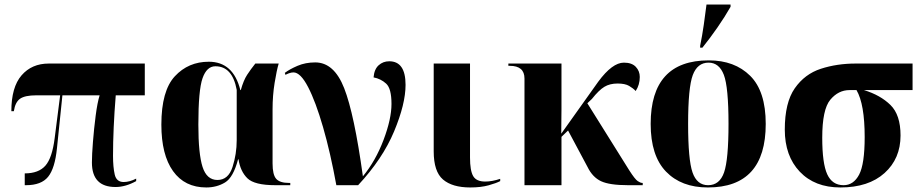

<svg xmlns="http://www.w3.org/2000/svg" viewBox="-20 -816 4058 846"><path d="M489 8Q533 8 580 -18V-29Q551 -14 525 -14Q493 -14 485.5 -47Q478 -80 478 -129Q478 -248 490 -396H618V-536H195Q120 -536 75 -484Q30 -432 30 -326H41Q47 -366 68.5 -381Q90 -396 140 -396H245L221 -208Q210 -120 180 -86Q150 -52 89 -52V0H95Q162 0 192 -37Q222 -74 231 -163L255 -396H419Q409 -364 401.5 -306Q394 -248 389.5 -190.5Q385 -133 385 -100Q385 8 489 8Z M889 10Q935 10 971.5 -12Q1008 -34 1029 -114H1031Q1039 -61 1070 -30.5Q1101 0 1193 0H1259V-10H1253Q1213 -10 1197 -28Q1181 -46 1181 -96V-334Q1181 -395 1190 -450.5Q1199 -506 1208 -536H1105Q1085 -511 1069 -486.5Q1053 -462 1041 -419H1039Q1008 -544 900 -544Q810 -544 750.5 -480Q691 -416 691 -267Q691 -134 742.5 -62Q794 10 889 10ZM938 -23Q891 -23 872.5 -80.5Q854 -138 854 -267Q854 -419 872.5 -471.5Q891 -524 929 -524Q1004 -524 1023 -420V-199Q1023 -137 1004.5 -80Q986 -23 938 -23Z M1462 0H1558Q1666 -116 1716.5 -237Q1767 -358 1767 -442Q1767 -546 1695 -546Q1668 -546 1648.5 -528.5Q1629 -511 1626 -475Q1658 -469 1681.5 -447.5Q1705 -426 1705 -358Q1705 -292 1670 -199.5Q1635 -107 1579 -39Q1541 -314 1496.5 -427.5Q1452 -541 1369 -541Q1326 -541 1291 -526Q1256 -511 1235 -495L1238 -486Q1242 -489 1253 -493Q1264 -497 1273 -497Q1304 -497 1337.5 -432.5Q1371 -368 1403.5 -255.5Q1436 -143 1462 0Z M2052 10Q2099 10 2133 0.5Q2167 -9 2184 -18V-28Q2148 -16 2118 -16Q2079 -16 2065 -40Q2051 -64 2051 -122V-536H1891V-149Q1891 -60 1932 -25Q1973 10 2052 10Z M2291 0H2454V-213L2483 -241L2569 -80Q2591 -35 2628.5 -17.5Q2666 0 2747 0H2812V-10H2810Q2802 -10 2790 -18Q2778 -26 2753 -65L2568 -361L2588 -380Q2619 -419 2643 -433.5Q2667 -448 2701 -448Q2734 -448 2752 -437.5Q2770 -427 2781 -415Q2799 -442 2799 -477Q2799 -503 2781.5 -521.5Q2764 -540 2729 -540Q2678 -540 2616 -456L2453 -227Q2453 -252 2453.5 -284.5Q2454 -317 2454 -334V-536H2220V-526H2226Q2291 -526 2291 -470Z M3099 10Q3354 10 3354 -270Q3354 -414 3285.5 -482Q3217 -550 3103 -550Q2847 -550 2847 -270Q2847 -130 2914.5 -60Q2982 10 3099 10ZM3100 0Q3051 0 3031.5 -56Q3012 -112 3012 -270Q3012 -430 3032.5 -485Q3053 -540 3102 -540Q3149 -540 3169.5 -486Q3190 -432 3190 -270Q3190 -113 3170.5 -56.5Q3151 0 3100 0ZM3065 -606H3075Q3108 -647 3141 -694.5Q3174 -742 3199 -786V-796H3093Q3088 -755 3081 -706.5Q3074 -658 3065 -614Z M3683 10Q3807 10 3877.5 -53.5Q3948 -117 3948 -219Q3948 -310 3903.5 -353.5Q3859 -397 3787 -419H4001V-536H3750Q3668 -536 3597 -513Q3526 -490 3482 -427Q3438 -364 3438 -245Q3438 -129 3504 -59.5Q3570 10 3683 10ZM3697 0Q3647 0 3625 -48Q3603 -96 3603 -209Q3603 -334 3638.5 -376.5Q3674 -419 3723 -419H3754Q3790 -357 3790 -212Q3790 -93 3765.5 -46.5Q3741 0 3697 0Z"/></svg>

Font: Noto Serif Display SemiCondensed Extra
Style: Regular
Weight: 800
Width: 4
Designer: Monotype Design Team
Foundry: Monotype Imaging Inc.
Version: Version 1.900